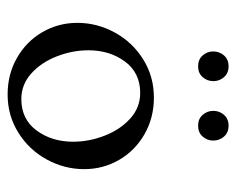

<svg xmlns="http://www.w3.org/2000/svg" viewBox="-78 -530 620 504"><g transform="rotate(90 232.0 -278.0)"><path d="M224 -336Q171 -336 141.5 -296Q112 -256 112 -200Q112 -158 128 -117Q144 -76 173 -50Q202 -24 240 -24Q293 -24 322.5 -64Q352 -104 352 -160Q352 -202 336 -243Q320 -284 291 -310Q262 -336 224 -336ZM236 -372Q289 -372 332 -347.5Q375 -323 399.5 -281Q424 -239 424 -189Q424 -137 398.5 -90.5Q373 -44 328 -16Q283 12 228 12Q175 12 132 -12.5Q89 -37 64.5 -79Q40 -121 40 -171Q40 -223 65.5 -269.5Q91 -316 136 -344Q181 -372 236 -372ZM115 -528Q115 -544 125.5 -556Q136 -568 154 -568Q172 -568 182.5 -556Q193 -544 193 -528Q193 -512 182.5 -500Q172 -488 154 -488Q136 -488 125.5 -500Q115 -512 115 -528ZM271 -528Q271 -544 281.5 -556Q292 -568 310 -568Q328 -568 338.5 -556Q349 -544 349 -528Q349 -512 338.5 -500Q328 -488 310 -488Q292 -488 281.5 -500Q271 -512 271 -528Z"/></g></svg>

Font: BellefairVN
Style: Regular
Weight: 400
Designer: Nick Shinn, Liron Lavi Turkenic
Foundry: Shinntype
Version: Version 1.003